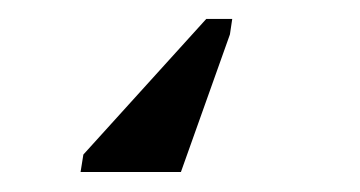

<svg xmlns="http://www.w3.org/2000/svg" viewBox="-20 38 373 199"><path d="M220.7 57.6 218.3 73.7 167.5 216.3H63.5L66.4 198.2L193.8 57.6Z"/></svg>

Font: Tinos
Style: Italic
Weight: 400
Italic angle: -16.333°
Designer: Steve Matteson
Foundry: Monotype Imaging Inc.
Version: Version 1.32